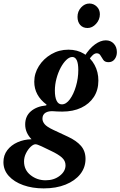

<svg xmlns="http://www.w3.org/2000/svg" viewBox="-124 -822 684 1090"><path d="M355.5 -502.5Q383 -546.5 415 -569.8Q447 -593 476.5 -593Q504.5 -593 522 -574.2Q539.5 -555.5 539.5 -526Q539.5 -502.5 526.8 -485.8Q514 -469 492 -469Q471.5 -469 462.5 -481.8Q453.5 -494.5 446.5 -507Q439.5 -519.5 425 -519.5Q414.5 -519.5 403.2 -509.8Q392 -500 377.5 -478ZM135 201.5Q182.5 201.5 215.2 176Q248 150.5 248 116.5Q248 90.5 227 72Q206 53.5 166.5 35L111.5 8.5Q87 -3 77.5 -3Q65.5 -3 50.2 11.2Q35 25.5 23.8 47.8Q12.5 70 12.5 94.5Q12.5 143 49.5 172.2Q86.5 201.5 135 201.5ZM227 -229.5Q251.5 -229.5 272.8 -258.5Q294 -287.5 307.2 -332.5Q320.5 -377.5 320.5 -424.5Q320.5 -461.5 311.8 -480Q303 -498.5 286.5 -498.5Q270 -498.5 252.5 -481.8Q235 -465 220.2 -437.2Q205.5 -409.5 196.5 -375.5Q187.5 -341.5 187.5 -307.5Q187.5 -270.5 197.5 -250Q207.5 -229.5 227 -229.5ZM124 247.5Q59.5 247.5 7.8 229Q-44 210.5 -74.2 177Q-104.5 143.5 -104.5 98.5Q-104.5 59.5 -82.8 30.8Q-61 2 -24.8 -14.2Q11.5 -30.5 55 -31.5Q19 -68.5 19 -115.5Q19 -163 52 -190.8Q85 -218.5 138 -223.5L140.5 -228Q70.5 -280 70.5 -358Q70.5 -405.5 96.8 -447Q123 -488.5 167 -514.2Q211 -540 264.5 -540Q315 -540 353.2 -516.5Q391.5 -493 413 -453.2Q434.5 -413.5 434.5 -364.5Q434.5 -311 408.8 -271.5Q383 -232 337 -210.2Q291 -188.5 229.5 -188.5Q210 -188.5 199 -189.2Q188 -190 180 -190.5Q151 -192.5 134 -181.8Q117 -171 117 -148Q117 -132.5 129 -117.5Q141 -102.5 178 -85L261.5 -46Q310 -23.5 335.8 6.2Q361.5 36 361.5 80Q361.5 129 331.5 166.8Q301.5 204.5 248.2 226Q195 247.5 124 247.5ZM373 -663Q346.5 -663 331.2 -680.5Q316 -698 316 -726.5Q316 -757.5 336.5 -779.8Q357 -802 383.5 -802Q407.5 -802 425.2 -784.8Q443 -767.5 443 -741Q443 -710.5 421.5 -686.8Q400 -663 373 -663Z"/></svg>

Font: Libre Caslon Condensed
Style: Italic
Weight: 400
Italic angle: -22.583°
Designer: Pablo Impallari, Rodrigo Fuenzalida, Katja Schimmel, Ertekin Erdin
Foundry: Pablo Impallari, Rodrigo Fuenzalida
Version: Version 2.000;gftools[0.9.33]